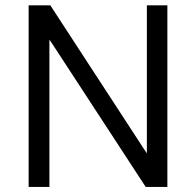

<svg xmlns="http://www.w3.org/2000/svg" viewBox="-20 -724 753 736"><path d="M621.6 -7.3H538.6L183.1 -551.8L169.4 -572.3V-547.9V-7.3H89.8V-703.6H172.9L529.3 -156.7L543 -136.2V-160.6V-703.6H621.6Z"/></svg>

Font: Vazir Light UI
Style: Light-UI
Weight: 300
Designer: Saber Rastikerdar
Foundry: Saber Rastikerdar
Version: Version 30.0.0